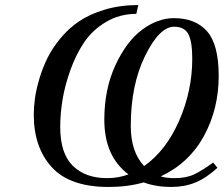

<svg xmlns="http://www.w3.org/2000/svg" viewBox="-20 -727 888 762"><path d="M114 -272Q114 -301 118.5 -335Q123 -369 135.5 -412Q148 -455 167.5 -495Q187 -535 219.5 -574.5Q252 -614 294 -642.5Q336 -671 396.5 -689Q457 -707 529 -707L521 -672Q455 -672 401 -640Q347 -608 314 -559Q281 -510 259 -448Q237 -386 228 -330Q219 -274 219 -223Q219 -118 269 -69Q319 -20 405 -20Q450 -20 490 -35Q394 -106 394 -252Q394 -373 438 -468Q482 -563 544 -609Q606 -655 670 -655Q756 -655 802 -602.5Q848 -550 848 -426Q848 -295 789.5 -187.5Q731 -80 618 -27Q640 -20 672 -20Q718 -20 749.5 -34.5Q781 -49 826 -82L843 -61Q798 -20 755 -2.5Q712 15 659 15Q600 15 550 -3Q487 15 411 15Q257 15 185.5 -63.5Q114 -142 114 -272ZM499 -227Q499 -124 552 -68Q639 -129 691 -248Q743 -367 743 -494Q743 -562 727.5 -591.5Q712 -621 671 -621Q613 -621 556 -505.5Q499 -390 499 -227Z"/></svg>

Font: Lingua Franca
Style: Italic
Weight: 400
Italic angle: -13°
Version: Version 1.19